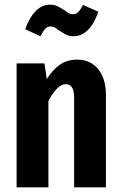

<svg xmlns="http://www.w3.org/2000/svg" viewBox="-20 -801 521 821"><path d="M433 -395V0H297V-380Q297 -413 288 -427Q279 -441 261 -441Q225 -441 187 -369V0H51V-530H170L180 -463Q206 -504 237 -525Q268 -546 310 -546Q367 -546 400 -505Q433 -464 433 -395ZM232 -671Q221 -680 213 -684Q205 -688 197 -688Q183 -688 174 -678.5Q165 -669 153 -646L88 -676Q104 -724 131.5 -752.5Q159 -781 194 -781Q212 -781 224.5 -775Q237 -769 256 -757Q267 -748 275 -744Q283 -740 292 -740Q305 -740 314.5 -749.5Q324 -759 335 -780L400 -751Q384 -701 356.5 -673.5Q329 -646 295 -646Q277 -646 263.5 -652.5Q250 -659 232 -671Z"/></svg>

Font: Fira Sans Extra Condensed SemiBold
Style: Regular
Weight: 600
Width: 1
Designer: Carrois Corporate & Edenspiekermann AG
Foundry: Carrois Corporate GbR & Edenspiekermann AG
Version: Version 4.203